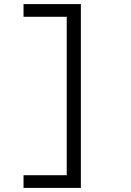

<svg xmlns="http://www.w3.org/2000/svg" viewBox="-20 -780 640 938"><path d="M375 -760V138H95V76H306V-698H95V-760Z"/></svg>

Font: iA Writer Duo V
Style: Regular
Weight: 400
Designer: Mike Abbink, Paul van der Laan, Pieter van Rosmalen, Oliver Reichenstein
Foundry: Information Architects Inc.
Version: Version 2.000